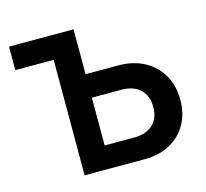

<svg xmlns="http://www.w3.org/2000/svg" viewBox="-96 -759 930 868"><g transform="rotate(-15 369.0 -325.0)"><path d="M473 -440.5Q541.5 -440.5 593.2 -412.5Q645 -384.5 674 -334.8Q703 -285 703 -218.5Q703 -153 674.8 -103.8Q646.5 -54.5 596 -27.2Q545.5 0 478 0H196.5V-540.5H17V-650.5H319V-440.5ZM457 -107Q513.5 -107 545 -136.5Q576.5 -166 576.5 -218.5Q576.5 -271.5 544.8 -301Q513 -330.5 457 -330.5H319V-107Z"/></g></svg>

Font: Overused Grotesk SemiBold
Style: Regular
Weight: 610
Version: Version 0.004